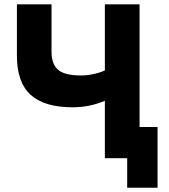

<svg xmlns="http://www.w3.org/2000/svg" viewBox="-20 -730 779 886"><path d="M624 -144H707V136.2H566.9V0H463.9V-265.1Q394 -234.9 314.9 -234.9Q185.1 -234.9 121.6 -292.2Q58.1 -349.6 58.1 -472.2V-710H217.8V-491.2Q217.8 -434.1 248 -408Q278.3 -381.8 353 -381.8Q410.2 -381.8 463.9 -404.8V-710H624Z"/></svg>

Font: Raleway-v4020 ExtraBold
Style: Regular
Weight: 800
Designer: Matt McInerney, Pablo Impallari, Rodrigo Fuenzalida
Foundry: Matt McInerney, Pablo Impallari, Rodrigo Fuenzalida
Version: Version 4.020;PS 004.020;hotconv 1.0.88;makeotf.lib2.5.64775